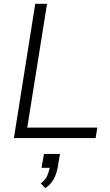

<svg xmlns="http://www.w3.org/2000/svg" viewBox="-20 -725 578 1008"><path d="M53 0 165 -705H227L123 -55H491L482 0ZM218 263 194 238Q219 218 227.5 199Q236 180 241 156H198L211 83H295L284 147Q278 185 263 213.5Q248 242 218 263Z"/></svg>

Font: Mulish Light
Style: Italic
Weight: 300
Italic angle: -9°
Designer: Vernon Adams
Foundry: Vernon Adams
Version: Version 3.603; ttfautohint (v1.8.3)